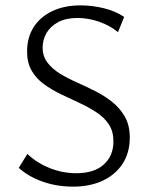

<svg xmlns="http://www.w3.org/2000/svg" viewBox="-20 -686 561 716"><path d="M403 -159Q403 -196 386 -222Q369 -248 340 -267Q311 -286 276.5 -302Q242 -318 207.5 -334.5Q173 -351 144 -372Q115 -393 98 -422.5Q81 -452 81 -494Q81 -547 106 -585.5Q131 -624 176 -645Q221 -666 280 -666Q323 -666 366.5 -655.5Q410 -645 443 -623L420 -566Q390 -591 349.5 -605Q309 -619 269 -619Q226 -619 197 -603.5Q168 -588 153.5 -563Q139 -538 139 -508Q139 -476 157 -452.5Q175 -429 203.5 -411.5Q232 -394 267 -378.5Q302 -363 336.5 -345.5Q371 -328 399.5 -305Q428 -282 446 -250Q464 -218 464 -174Q464 -116 437 -75Q410 -34 362.5 -12Q315 10 253 10Q191 10 138 -9Q85 -28 50 -60L82 -112Q118 -78 166 -59Q214 -40 264 -40Q331 -40 367 -72.5Q403 -105 403 -159Z"/></svg>

Font: Ysabeau Office Light
Style: Regular
Weight: 300
Designer: Christian Thalmann (Catharsis Fonts)
Version: Version 2.001;gftools[0.9.30]; featfreeze: tnum,lnum,ss02